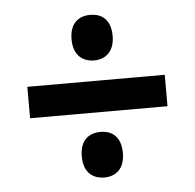

<svg xmlns="http://www.w3.org/2000/svg" viewBox="-41 -601 563 554"><g transform="rotate(-5 240.0 -323.5)"><path d="M240 -427C272 -427 299 -447 299 -493C299 -541 272 -559 240 -559C207 -559 180 -541 180 -493C180 -447 207 -427 240 -427ZM41 -368V-277H439V-368ZM240 -88C272 -88 299 -107 299 -154C299 -202 272 -220 240 -220C207 -220 180 -202 180 -154C180 -107 207 -88 240 -88Z"/></g></svg>

Font: Noto Sans Gurmukhi UI Condensed SemiBold
Style: Regular
Weight: 600
Width: 3
Designer: Jelle Bosma - Monotype Design Team
Foundry: Monotype Imaging Inc.
Version: Version 2.004